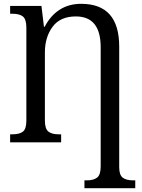

<svg xmlns="http://www.w3.org/2000/svg" viewBox="-20 -745 745 1005"><path d="M422 199H435Q470 199 488.5 184.5Q507 170 507 126V-498Q507 -659 377 -659Q295 -659 255 -604.5Q215 -550 215 -471V-114Q215 -71 233 -56.5Q251 -42 286 -42H300V0H33V-42H46Q82 -42 100 -56Q118 -70 118 -114V-600Q118 -644 100 -658.5Q82 -673 46 -673H33V-714H197L210 -605H214Q244 -663 292 -694Q340 -725 405 -725Q604 -725 604 -501V130Q604 171 622.5 185Q641 199 676 199H688V240H422Z"/></svg>

Font: Noto Serif Narrow
Style: Regular
Weight: 400
Width: 4
Designer: Monotype Design Team
Foundry: Monotype Imaging Inc.
Version: Version 1.001